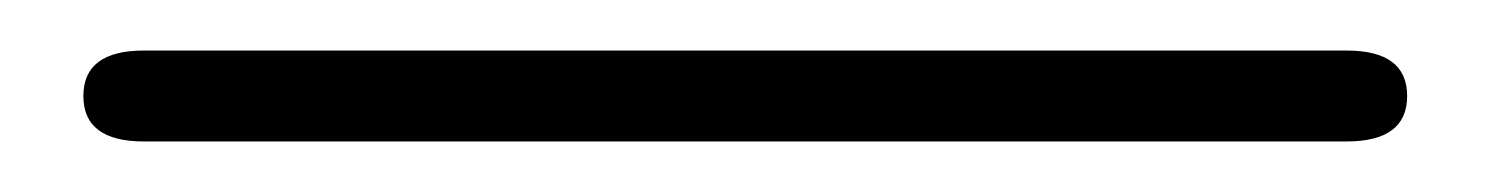

<svg xmlns="http://www.w3.org/2000/svg" viewBox="-20 70 590 76"><path d="M37 126Q13 126 13 108Q13 90 37 90H513Q537 90 537 108Q537 126 513 126Z"/></svg>

Font: Resource Han Rounded KR ExtraLight
Style: Regular
Weight: 250
Designer: Cyano Hao (round all glyphs); Ryoko NISHIZUKA 西塚涼子 (kana, bopomofo & ideographs); Paul D. Hunt (Latin, Greek & Cyrillic)
Foundry: Cyano Hao
Version: 0.990